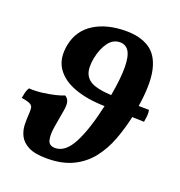

<svg xmlns="http://www.w3.org/2000/svg" viewBox="-147 -824 884 941"><g transform="rotate(20 295.0 -353.0)"><path d="M199 7Q136 7 102.5 -10.5Q69 -28 55.5 -55.5Q42 -83 41.5 -113.5Q41 -144 43 -169Q44 -188 42.5 -199.5Q41 -211 28.5 -218Q16 -225 -17 -230Q-15 -244 -11.5 -258.5Q-8 -273 0 -286Q35 -284 70 -288.5Q105 -293 134 -300Q163 -307 179 -314Q193 -306 198 -290Q203 -274 198 -244Q189 -194 182 -151Q175 -108 181.5 -81.5Q188 -55 220 -55Q273 -55 311 -127.5Q349 -200 378 -331Q286 -333 219.5 -357.5Q153 -382 121.5 -429.5Q90 -477 104 -550Q120 -630 186.5 -671.5Q253 -713 353 -713Q426 -713 473.5 -682.5Q521 -652 537.5 -581Q554 -510 535 -389L589 -388Q592 -372 590.5 -356.5Q589 -341 586 -325L524 -327Q510 -263 487.5 -203Q465 -143 428 -95.5Q391 -48 335 -20.5Q279 7 199 7ZM248 -533Q238 -478 252 -448.5Q266 -419 301.5 -407Q337 -395 390 -393Q407 -489 406 -545.5Q405 -602 389 -626.5Q373 -651 343 -651Q307 -651 283 -618.5Q259 -586 248 -533Z"/></g></svg>

Font: Vollkorn
Style: Bold Italic
Weight: 700
Italic angle: -11°
Designer: Friedrich Althausen
Foundry: Friedrich Althausen
Version: Version 5.000; ttfautohint (v1.8.3)